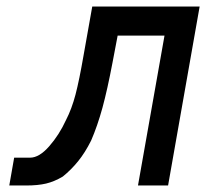

<svg xmlns="http://www.w3.org/2000/svg" viewBox="-20 -570 640 590"><path d="M23.5 -85.5H72.5Q100.5 -85.5 131.2 -120.5Q162 -155.5 183 -201.5Q200.5 -235.5 212 -279.2Q223.5 -323 237 -401L263.5 -550H593.5L496.5 0H404L485.5 -460.5H341.5L326 -379Q310 -294.5 294.8 -238.8Q279.5 -183 260 -138Q241.5 -101 220 -74.5Q198.5 -48 173 -27.5Q147 -12 121.8 -6Q96.5 0 60.5 0H8.5Z"/></svg>

Font: JuliaMono Medium
Style: Italic
Weight: 500
Italic angle: -9°
Monospace: yes
Designer: cormullion
Foundry: corm
Version: Version 0.054; ttfautohint (v1.8.4)